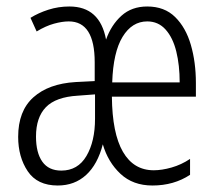

<svg xmlns="http://www.w3.org/2000/svg" viewBox="-20 -562 668 592"><path d="M434 -542Q487 -542 520 -509.5Q553 -477 568.5 -423.5Q584 -370 584 -306V-264H325Q326 -151 359 -94Q392 -37 454 -37Q479 -37 509 -45.5Q539 -54 566 -72V-23Q516 10 450 10Q390 10 351.5 -26Q313 -62 297 -117Q281 -55 245.5 -22.5Q210 10 158 10Q95 10 65.5 -34Q36 -78 36 -140Q36 -220 83 -262Q130 -304 213 -309L272 -312V-370Q272 -496 192 -496Q172 -496 146.5 -489Q121 -482 93 -465L74 -507Q98 -522 129 -532Q160 -542 194 -542Q288 -542 307 -440Q323 -485 354.5 -513.5Q386 -542 434 -542ZM434 -496Q387 -496 358 -448.5Q329 -401 326 -308H534Q534 -361 523.5 -403.5Q513 -446 490.5 -471Q468 -496 434 -496ZM220 -267Q152 -263 121.5 -231.5Q91 -200 91 -141Q91 -91 110.5 -63.5Q130 -36 169 -36Q220 -36 246.5 -81Q273 -126 273 -196V-271Z"/></svg>

Font: Noto Sans ExtraCondensed Light
Style: Regular
Weight: 300
Width: 2
Designer: Monotype Design Team
Foundry: Monotype Imaging Inc.
Version: Version 2.013; ttfautohint (v1.8.4.7-5d5b)